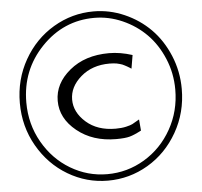

<svg xmlns="http://www.w3.org/2000/svg" viewBox="-65 -840 1241 1180"><g transform="rotate(-5 555.5 -250.0)"><path d="M555 -772Q653 -772 744.5 -732Q836 -692 904 -623.5Q972 -555 1013 -457Q1054 -359 1054 -250Q1054 -105 985 16Q916 137 801.5 204.5Q687 272 554 272Q422 272 307.5 204Q193 136 124 15.5Q55 -105 55 -250Q55 -395 123.5 -515.5Q192 -636 307 -704Q422 -772 555 -772ZM95 -250Q95 -116 158.5 -4.5Q222 107 327 169.5Q432 232 553 232Q677 232 783 168.5Q889 105 951.5 -6Q1014 -117 1014 -250Q1014 -351 976 -441.5Q938 -532 875.5 -595Q813 -658 729 -695Q645 -732 556 -732Q366 -732 230.5 -591Q95 -450 95 -250ZM288 -243Q288 -350 383.5 -429Q479 -508 627 -508Q696 -508 771 -484L757 -401Q754 -403 744.5 -409Q735 -415 731 -417Q727 -419 718 -424Q709 -429 703.5 -431Q698 -433 688 -436Q678 -439 669.5 -440.5Q661 -442 649.5 -443Q638 -444 625 -444Q518 -444 447.5 -383Q377 -322 377 -243Q377 -165 446.5 -103.5Q516 -42 628 -42Q665 -42 693 -48.5Q721 -55 732.5 -61Q744 -67 776 -86L782 -17Q739 6 710 14Q681 22 626 22Q482 22 385 -56.5Q288 -135 288 -243Z"/></g></svg>

Font: CMU Sans Serif
Style: Medium
Weight: 500
Version: Version 0.7.0